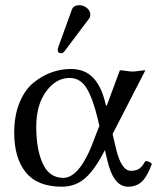

<svg xmlns="http://www.w3.org/2000/svg" viewBox="-20 -702 606 732"><path d="M282.2 -682.1Q298.3 -682.1 311.3 -671.6Q324.2 -661.1 324.2 -647Q324.2 -635.7 317.9 -628.9L226.1 -506.8Q220.2 -499 213.9 -499Q199.7 -499 200.2 -512.2Q200.2 -516.1 202.1 -522L253.9 -665Q260.3 -682.1 282.2 -682.1ZM409.2 -190.9 422.9 -132.8Q442.9 -50.8 479 -50.8Q498 -50.8 510 -58.3Q522 -65.9 534.2 -87.9Q550.3 -87.9 559.1 -77.1Q542 -30.3 521.5 -10.3Q501 9.8 467.8 9.8Q412.6 9.8 389.2 -90.8L379.9 -129.9Q341.8 -54.7 304.4 -22.5Q267.1 9.8 215.8 9.8Q123 9.8 78.6 -44.7Q34.2 -99.1 34.2 -195.8Q34.2 -261.7 54.7 -311.3Q75.2 -360.8 108.6 -387.5Q142.1 -414.1 177.5 -426.5Q212.9 -439 250 -439Q303.7 -439 335.7 -405Q367.7 -371.1 382.8 -304.2Q385.3 -294.4 388.2 -302.7Q388.7 -303.7 389.6 -306.2L437 -434.1Q443.8 -434.1 460.9 -431.6Q478 -429.2 484.9 -429.2Q492.7 -429.2 510.3 -431.6Q527.8 -434.1 534.2 -434.1ZM358.9 -222.2 354 -243.2Q335 -324.2 311 -364.5Q287.1 -404.8 245.1 -404.8Q193.4 -404.8 155.8 -353.3Q118.2 -301.8 118.2 -219.2Q118.2 -132.3 143.1 -78.1Q168 -23.9 221.2 -23.9Q287.1 -23.9 342.8 -181.2Z"/></svg>

Font: Linux Libertine
Style: Regular
Weight: 400
Designer: Philipp H. Poll
Foundry: Philipp H. Poll
Version: Version 5.3.0 ; ttfautohint (v0.9)